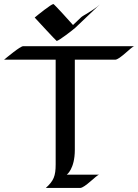

<svg xmlns="http://www.w3.org/2000/svg" viewBox="-29 -932 686 952"><path d="M86 -703C71 -703 5 -647 -9 -636H247V-117C247 -59 237 -35 198 0H368C392 0 450 -65 463 -66H302C302 -66 342 -94 342 -189V-636H542C565 -636 624 -702 637 -703ZM466 -910C447 -892 423 -878 401 -864C393 -859 381 -853 374 -847L333 -808C325 -818 239 -912 236 -912C225 -912 156 -856 143 -845C152 -835 250 -729 252 -729C262 -729 333 -784 344 -794Z"/></svg>

Font: Fondamento
Style: Regular
Weight: 400
Designer: Astigmatic (AOETI)
Foundry: Astigmatic (AOETI)
Version: Version 1.001